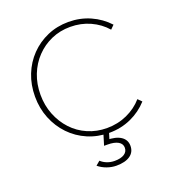

<svg xmlns="http://www.w3.org/2000/svg" viewBox="-157 -805 1017 1130"><g transform="rotate(-20 351.5 -240.0)"><path d="M405 10Q333 10 271 -16.5Q209 -43 163 -91Q117 -139 91.5 -202.5Q66 -266 66 -339Q66 -413 91 -476Q116 -539 161.5 -586Q207 -633 268 -659.5Q329 -686 400 -686Q473 -686 536 -658Q599 -630 645 -580L622 -557Q582 -603 524.5 -629Q467 -655 400 -655Q336 -655 281.5 -631Q227 -607 186 -564Q145 -521 122.5 -463.5Q100 -406 100 -339Q100 -272 123 -214Q146 -156 186.5 -112.5Q227 -69 282.5 -45Q338 -21 402 -21Q470 -21 528.5 -47.5Q587 -74 627 -120L650 -97Q605 -47 542 -18.5Q479 10 405 10ZM378 206Q349 206 319.5 195.5Q290 185 267 166L293 144Q309 159 331 167.5Q353 176 378 176Q417 176 438.5 162Q460 148 460 123Q460 98 436.5 84.5Q413 71 369 71H349L373 -8H408L387 61L373 44Q432 44 463.5 65Q495 86 495 124Q495 163 464.5 184.5Q434 206 378 206Z"/></g></svg>

Font: Outfit Thin Thin
Style: Regular
Weight: 250
Version: Version 1.100;gftools[0.9.27]